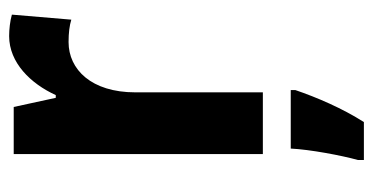

<svg xmlns="http://www.w3.org/2000/svg" viewBox="-218 -377 816 420"><g transform="rotate(-90 190.0 -167.0)"><path d="M321 -555C263 -555 217 -508 192 -453H186L166 -545H63V0H198V-279C198 -375 248 -425 308 -425C328 -425 344 -423 357 -419L368 -549C354 -553 336 -555 321 -555ZM203 61H75C73 103 60 172 50 208V221H133C163 174 187 118 203 71Z"/></g></svg>

Font: Noto Sans Display SemiCondensed
Style: Bold
Weight: 700
Width: 4
Designer: Monotype Design Team
Foundry: Monotype Imaging Inc.
Version: Version 1.900